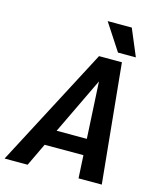

<svg xmlns="http://www.w3.org/2000/svg" viewBox="-171 -950 856 1038"><g transform="rotate(15 257.0 -431.0)"><path d="M369 0 362 -128H145L84 0H-45L305 -667H433L499 0ZM188 -218H357L340 -535ZM301 -862H436L499 -712H399Z"/></g></svg>

Font: Epunda Sans SemiBold
Style: Italic
Weight: 600
Italic angle: -12.0243°
Designer: Simon Atzbach
Foundry: typofactur
Version: Version 2.204; ttfautohint (v1.8.4.7-5d5b)